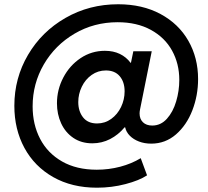

<svg xmlns="http://www.w3.org/2000/svg" viewBox="-20 -748 976 902"><path d="M47.4 -251Q47.4 -380.9 111.6 -490.2Q175.8 -599.6 287.6 -663.8Q399.4 -728 535.2 -728Q648.9 -728 734.1 -682.1Q819.3 -636.2 865 -556.2Q910.6 -476.1 910.6 -376.5Q910.6 -299.8 883.8 -230Q856.9 -160.2 806.9 -116.7Q756.8 -73.2 690.4 -73.2Q659.2 -73.2 633.3 -83Q607.4 -92.8 590.1 -110.1Q572.8 -127.4 567.9 -149.9H565.4Q536.1 -114.7 497.3 -94.7Q458.5 -74.7 413.6 -74.7Q362.3 -74.7 324.7 -100.1Q287.1 -125.5 267.3 -168.5Q247.6 -211.4 247.6 -262.7Q247.6 -326.7 277.3 -383.5Q307.1 -440.4 358.6 -474.9Q410.2 -509.3 472.7 -509.3Q512.7 -509.3 543 -494.6Q573.2 -480 593.3 -453.1H595.2L606.4 -507.3H692.9L638.2 -235.4Q635.7 -224.1 635.7 -215.3Q635.7 -189 651.6 -173.6Q667.5 -158.2 695.3 -158.2Q735.4 -158.2 764.2 -190.2Q793 -222.2 807.6 -271.7Q822.3 -321.3 822.3 -372.6Q822.3 -448.7 788.3 -510.3Q754.4 -571.8 688.7 -607.7Q623 -643.6 532.7 -643.6Q421.4 -643.6 330.1 -589.8Q238.8 -536.1 186 -445.6Q133.3 -355 133.3 -248.5Q133.3 -163.1 168.5 -95.7Q203.6 -28.3 271.5 10.5Q339.4 49.3 434.6 49.3Q491.2 49.3 544.9 35.2Q598.6 21 641.1 -4.9L670.9 75.7Q633.8 100.1 569.3 116.9Q504.9 133.8 435.5 133.8Q317.9 133.8 230 84Q142.1 34.2 94.7 -53.2Q47.4 -140.6 47.4 -251ZM565.4 -318.8Q565.4 -362.8 542.5 -389.9Q519.5 -417 477.5 -417Q440.4 -417 410.6 -396Q380.9 -375 364.3 -340.6Q347.7 -306.2 347.7 -268.6Q347.7 -225.6 370.1 -196.8Q392.6 -168 436 -168Q473.1 -168 502.7 -189.5Q532.2 -210.9 548.8 -245.6Q565.4 -280.3 565.4 -318.8Z"/></svg>

Font: Reddit Sans Fudge SmBold Italic
Style: Regular
Weight: 600
Italic angle: -11.25°
Designer: Stephen Hutchings
Version: Version 1.013